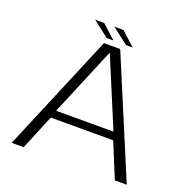

<svg xmlns="http://www.w3.org/2000/svg" viewBox="-137 -909 1015 1038"><g transform="rotate(20 371.0 -390.0)"><path d="M39.5 0H108.5L191.5 -200.5H550.5L633 0H701.5L417.5 -677H324ZM206 -245 370.5 -638.5H371.5L536 -245ZM439.5 -708H478L399 -780H346.5ZM328.5 -708H367L288 -780H235.5Z"/></g></svg>

Font: Anybody SemiExpanded Light
Style: Regular
Weight: 300
Width: 6
Version: Version 1.113;gftools[0.9.25]